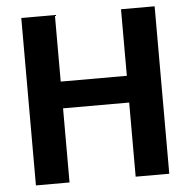

<svg xmlns="http://www.w3.org/2000/svg" viewBox="-52 -773 818 825"><g transform="rotate(-5 357.0 -361.0)"><path d="M645 0H500V-319.8H214.8V0H69.8V-722.2H214.8V-435.1H500V-722.2H645Z"/></g></svg>

Font: Perun
Style: Bold
Weight: 700
Foundry: Copyright (c) Stefan Peev, Context Ltd, 2016
Version: Version 1.0000